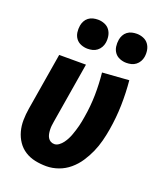

<svg xmlns="http://www.w3.org/2000/svg" viewBox="-139 -833 779 930"><g transform="rotate(20 250.0 -368.5)"><path d="M211 8Q181 8 152.5 2Q124 -4 100.5 -19Q77 -34 61.5 -57Q46 -80 38.5 -107.5Q31 -135 31.5 -165Q32 -195 37 -225L86 -520H224L172 -206Q170 -195 169 -184.5Q168 -174 168.5 -163.5Q169 -153 171 -143Q173 -133 178 -124.5Q183 -116 191.5 -111Q200 -106 211 -106Q223 -106 234.5 -114.5Q246 -123 254 -134Q262 -145 268 -156.5Q274 -168 278.5 -180.5Q283 -193 287 -205.5Q291 -218 294 -230Q297 -242 299.5 -254.5Q302 -267 304 -280Q314 -338 315 -396Q316 -454 310 -511L447 -521Q453 -458 451.5 -393.5Q450 -329 439 -264Q434 -234 426 -203Q418 -172 405 -142.5Q392 -113 373.5 -85Q355 -57 329.5 -35.5Q304 -14 273 -3Q242 8 211 8ZM404 -595Q387 -595 370.5 -601.5Q354 -608 344 -621.5Q334 -635 331.5 -652.5Q329 -670 332 -688Q334 -700 340 -711.5Q346 -723 356.5 -731Q367 -739 379.5 -742Q392 -745 405 -745Q422 -745 438.5 -738.5Q455 -732 465 -718.5Q475 -705 478 -687.5Q481 -670 478 -652Q476 -640 469.5 -628.5Q463 -617 452.5 -609Q442 -601 429.5 -598Q417 -595 404 -595ZM204 -595Q187 -595 170.5 -601.5Q154 -608 144 -621.5Q134 -635 131.5 -652.5Q129 -670 132 -688Q134 -700 140 -711.5Q146 -723 156.5 -731Q167 -739 179.5 -742Q192 -745 205 -745Q222 -745 238.5 -738.5Q255 -732 265 -718.5Q275 -705 278 -687.5Q281 -670 278 -652Q276 -640 269.5 -628.5Q263 -617 252.5 -609Q242 -601 229.5 -598Q217 -595 204 -595Z"/></g></svg>

Font: Iosevka Term Curly Heavy
Style: Italic
Weight: 900
Italic angle: -9°
Designer: Belleve Invis
Foundry: Belleve Invis
Version: Version 32.3.0